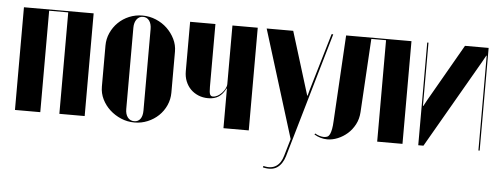

<svg xmlns="http://www.w3.org/2000/svg" viewBox="-47 -626 2399 922"><g transform="rotate(5 1152.5 -165.0)"><path d="M35 -495V0H157V-489H249V0H371V-495Z M606 -505Q640 -505 671 -492Q702 -479 725 -457Q748 -435 762 -406.5Q776 -378 776 -346V-148Q776 -116 763 -87Q750 -58 727.5 -36.5Q705 -15 675 -2.5Q645 10 612 10Q577 10 546.5 -3Q516 -16 492.5 -37.5Q469 -59 455 -87.5Q441 -116 441 -148V-346Q441 -378 454 -407Q467 -436 489.5 -458Q512 -480 542 -492.5Q572 -505 606 -505ZM609 -499Q590 -499 578.5 -483.5Q567 -468 567 -443V-51Q567 -26 578.5 -11Q590 4 610 4Q629 4 639.5 -10.5Q650 -25 650 -51V-443Q650 -469 639 -484Q628 -499 609 -499Z M1038 -191H1040V-161V0H1162V-495H1040V-213Q1040 -202 1034 -190.5Q1028 -179 1018.5 -169Q1009 -159 998 -153Q987 -147 976 -147Q966 -147 962 -156Q958 -165 958 -192V-495H836V-257Q836 -230 845 -208Q854 -186 869.5 -170.5Q885 -155 906.5 -146Q928 -137 954 -137Q984 -137 1004 -150Q1024 -163 1038 -191Z M1205 -495 1366 24 1342 106Q1337 124 1328.5 137Q1320 150 1308.5 157.5Q1297 165 1282 167Q1267 169 1247 164L1245 171Q1288 181 1313.5 164Q1339 147 1351 108L1526 -495H1518L1437 -221L1429 -191H1427L1418 -220L1333 -495Z M1478 -8Q1493 1 1509 5.5Q1525 10 1541 10Q1566 10 1591.5 -0.5Q1617 -11 1638 -29.5Q1659 -48 1673 -74.5Q1687 -101 1689 -134L1710 -489H1781V0H1903V-495H1588L1564 -80Q1563 -57 1560 -41.5Q1557 -26 1552.5 -16.5Q1548 -7 1541 -3.5Q1534 0 1524 0Q1514 0 1502.5 -3.5Q1491 -7 1481 -13Z M2161 -495 2002 -218 1987 -190H1985V-220V-495H1979V0H2004L2251 -428L2267 -457H2269V-427V0H2275V-495Z"/></g></svg>

Font: Moniqa Black
Style: Regular
Weight: 900
Designer: Rajesh Rajput
Foundry: Rajesh Rajput
Version: Version 1.000